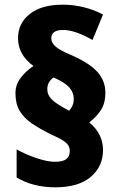

<svg xmlns="http://www.w3.org/2000/svg" viewBox="-20 -786 514 820"><path d="M46 -388Q46 -425 69 -454.5Q92 -484 123 -504Q57 -552 57 -623Q57 -687 107.5 -726.5Q158 -766 247 -766Q294 -766 338 -755Q382 -744 420 -724L375 -615Q343 -634 310 -646Q277 -658 249 -658Q199 -658 199 -622Q199 -604 216.5 -588Q234 -572 279 -553Q359 -519 394.5 -480.5Q430 -442 430 -391Q430 -344 410.5 -315Q391 -286 361 -263Q388 -242 404 -212Q420 -182 420 -145Q420 -75 367.5 -30.5Q315 14 216 14Q121 14 51 -28V-148Q90 -126 136.5 -110.5Q183 -95 214 -95Q249 -95 263.5 -107Q278 -119 278 -140Q278 -153 272.5 -163.5Q267 -174 250.5 -185Q234 -196 200 -211Q151 -235 116.5 -258.5Q82 -282 64 -312.5Q46 -343 46 -388ZM182 -405Q182 -381 199.5 -363Q217 -345 257 -323L275 -313Q283 -321 289 -334Q295 -347 295 -364Q295 -391 276 -412.5Q257 -434 209 -455Q198 -448 190 -435.5Q182 -423 182 -405Z"/></svg>

Font: Noto Sans Hebrew SemiCondensed Black
Style: Regular
Weight: 900
Width: 4
Designer: Ben Nathan
Foundry: Google LLC
Version: Version 3.001; ttfautohint (v1.8.4.7-5d5b)